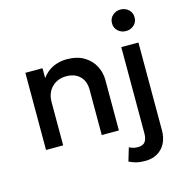

<svg xmlns="http://www.w3.org/2000/svg" viewBox="-132 -844 1143 1190"><g transform="rotate(-15 439.5 -249.0)"><path d="M76.5 0V-495H186.5V-432Q217.5 -473.5 258.5 -491.8Q299.5 -510 343.5 -510Q411.5 -510 456 -483Q500.5 -456 522.2 -413.5Q544 -371 544 -326V0H434V-292Q434 -345 402.2 -377Q370.5 -409 314 -409Q277 -409 248.2 -392.5Q219.5 -376 203 -346.8Q186.5 -317.5 186.5 -278.5V0ZM653.5 225Q621 225 596.5 218.8Q572 212.5 551 201.5L576.5 117Q589 123 601.5 126.8Q614 130.5 631.5 130.5Q664.5 130.5 678.2 112Q692 93.5 692 57V-495H802V67.5Q802 115.5 783.8 151Q765.5 186.5 732 205.8Q698.5 225 653.5 225ZM747 -583.5Q717.5 -583.5 696 -602.5Q674.5 -621.5 674.5 -652.5Q674.5 -683 696 -702.2Q717.5 -721.5 747 -721.5Q776.5 -721.5 798 -702.2Q819.5 -683 819.5 -652.5Q819.5 -621.5 798 -602.5Q776.5 -583.5 747 -583.5Z"/></g></svg>

Font: Geologica EX
Style: Regular
Weight: 400
Designer: Sindre Bremnes, Frode Helland
Foundry: Monokrom Skriftforlag AS
Version: Version 1.010;gftools[0.9.28]